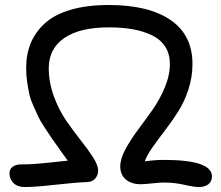

<svg xmlns="http://www.w3.org/2000/svg" viewBox="-20 -731 888 771"><path d="M77.1 20Q49.3 19.5 33.7 3.7Q18.1 -12.2 18.1 -35.2Q18.1 -51.8 30.8 -61.3Q43.5 -70.8 64.9 -70.8Q93.8 -70.8 123.3 -73Q152.8 -75.2 192.6 -79.6Q232.4 -84 252 -85.9Q243.7 -97.7 219.5 -131.1Q195.3 -164.6 187.3 -176.5Q179.2 -188.5 160.2 -217.5Q141.1 -246.6 134 -262Q127 -277.3 114.7 -304.4Q102.5 -331.5 97.9 -352.5Q93.3 -373.5 89.1 -401.1Q85 -428.7 85 -457Q85 -512.7 103.3 -557.4Q121.6 -602.1 159.9 -637.2Q198.2 -672.4 263.7 -691.7Q329.1 -710.9 417 -710.9Q577.1 -710.9 665 -650.6Q752.9 -590.3 752.9 -474.1Q752.9 -421.9 736.8 -372.3Q720.7 -322.8 695.6 -283.2Q670.4 -243.7 644.5 -210Q618.7 -176.3 594.5 -142.3Q570.3 -108.4 561 -83Q601.6 -88.9 637.2 -88.9Q831.1 -88.9 831.1 -22.9Q831.1 -2 816.7 9Q802.2 20 778.8 20Q758.8 20 719.7 11Q680.7 2 637.2 2Q620.6 2 590.3 5.4Q560.1 8.8 545.9 8.8Q507.8 8.8 485.4 -10.3Q462.9 -29.3 462.9 -63Q462.9 -92.8 483.4 -131.1Q503.9 -169.4 533.2 -208.5Q562.5 -247.6 591.8 -289.1Q621.1 -330.6 641.6 -379.4Q662.1 -428.2 662.1 -474.1Q662.1 -514.2 643.6 -543.2Q625 -572.3 591.1 -588.9Q557.1 -605.5 514.2 -613.3Q471.2 -621.1 417 -621.1Q299.8 -621.1 237.8 -578.1Q175.8 -535.2 175.8 -457Q175.8 -399.9 196.3 -344.2Q216.8 -288.6 245.8 -246.6Q274.9 -204.6 304 -168Q333 -131.3 353.5 -99.6Q374 -67.9 374 -45.9Q374 -26.9 362.1 -13.7Q350.1 -0.5 331.1 0Q281.2 2 199.2 11.2Q117.2 20.5 77.1 20Z"/></svg>

Font: Shantell Sans Irregular
Style: Regular
Weight: 400
Designer: Stephen Nixon, Anya Danilova, Shantell Martin
Foundry: Arrow Type
Version: Version 1.006;[9816181b4]